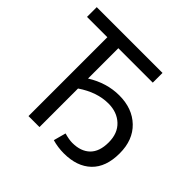

<svg xmlns="http://www.w3.org/2000/svg" viewBox="-174 -895 1088 1088"><g transform="rotate(45 370.0 -351.0)"><path d="M471 8Q423 8 378 -5L398 -79Q437 -68 463 -68Q531 -68 569 -105Q607 -142 607 -216Q607 -289 563 -330Q519 -371 450 -371Q359 -371 268 -309V0H180V-632H17V-710H544V-632H268V-389Q361 -447 461 -447Q566 -447 630.5 -385Q695 -323 695 -216Q695 -106 635.5 -49Q576 8 471 8Z"/></g></svg>

Font: Raleway-v4020 Medium
Style: Regular
Weight: 500
Designer: Matt McInerney, Pablo Impallari, Rodrigo Fuenzalida
Foundry: Matt McInerney, Pablo Impallari, Rodrigo Fuenzalida
Version: Version 4.020;PS 004.020;hotconv 1.0.88;makeotf.lib2.5.64775